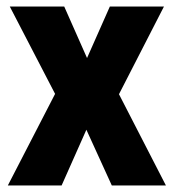

<svg xmlns="http://www.w3.org/2000/svg" viewBox="-20 -569 533 589"><path d="M149 -281 10 -549H177L247 -391L317 -549H483L345 -280L489 0H323L245 -171L169 0H4Z"/></svg>

Font: Noto Sans Kannada Condensed ExtraBold
Style: Regular
Weight: 800
Width: 3
Designer: Jelle Bosma - Monotype Design Team
Foundry: Monotype Imaging Inc.
Version: Version 2.005; ttfautohint (v1.8.4.7-5d5b)